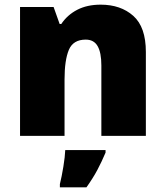

<svg xmlns="http://www.w3.org/2000/svg" viewBox="-20 -583 710 824"><path d="M412 -563Q498 -563 552 -515Q606 -467 606 -360V0H415V-302Q415 -357 399 -385Q383 -413 348 -413Q294 -413 275.5 -369Q257 -325 257 -242V0H66V-553H210L236 -480H243Q269 -519 311.5 -541Q354 -563 412 -563ZM433 72Q416 112 398 146Q380 180 351 221H237V207Q245 175 252 132Q259 89 260 61H433Z"/></svg>

Font: Noto Sans Gurmukhi UI Black
Style: Regular
Weight: 900
Designer: Jelle Bosma - Monotype Design Team
Foundry: Monotype Imaging Inc.
Version: Version 2.004; ttfautohint (v1.8.4.7-5d5b)